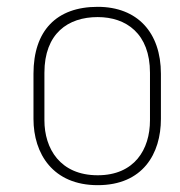

<svg xmlns="http://www.w3.org/2000/svg" viewBox="-20 -532 528 562"><path d="M451 -316C451 -437 382 -512 266 -512C145 -512 78 -442 78 -316V-184C78 -82 135 10 266 10C398 10 451 -82 451 -184ZM419 -180C419 -94 373 -19 266 -19C156 -19 110 -97 110 -180V-319C110 -434 179 -482 266 -482C349 -482 419 -434 419 -319Z"/></svg>

Font: Advent Pro
Style: ExtraLight
Weight: 250
Designer: Andreas Kalpakidis
Foundry: Andreas Kalpakidis
Version: Version 2.002 2007